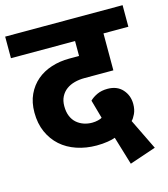

<svg xmlns="http://www.w3.org/2000/svg" viewBox="-118 -727 783 894"><g transform="rotate(-15 273.0 -280.5)"><path d="M485 -185Q485 -158 475.5 -138Q466 -118 457 -110L529 38L402 81L361 -55Q349 -50 324.5 -46Q300 -42 271 -42Q220 -42 175.5 -57Q131 -72 99 -100.5Q67 -129 48.5 -170.5Q30 -212 30 -265Q30 -314 47.5 -351.5Q65 -389 95 -414.5Q125 -440 165.5 -453Q206 -466 252 -466H299V-538H-10V-642H556V-538H436V-360H297Q271 -360 248.5 -354Q226 -348 209 -335.5Q192 -323 182 -303.5Q172 -284 172 -258Q172 -230 180.5 -209.5Q189 -189 204 -176Q219 -163 238 -156.5Q257 -150 278 -150Q293 -150 307 -153.5Q321 -157 326 -161L301 -250Q315 -264 336.5 -274Q358 -284 387 -284Q433 -284 459 -255Q485 -226 485 -185Z"/></g></svg>

Font: Ek Mukta ExtraBold
Style: Regular
Weight: 800
Designer: Girish Dalvi and Yashodeep Gholap
Foundry: Ek Type
Version: Version 2.538;PS 1.002;hotconv 16.6.51;makeotf.lib2.5.65220;